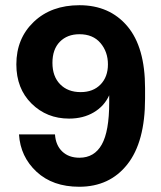

<svg xmlns="http://www.w3.org/2000/svg" viewBox="-20 -710 622 740"><path d="M286.1 -689.9Q402.3 -689.9 470.7 -609.1Q539.1 -528.3 539.1 -370.1V-330.1Q539.1 -163.1 470.9 -76.7Q402.8 9.8 285.2 9.8Q183.1 9.8 120.8 -48.1Q58.6 -106 53.2 -191.9H191.9Q194.8 -149.9 220 -126Q245.1 -102.1 286.1 -102.1Q343.8 -102.1 372.3 -153.1Q400.9 -204.1 400.9 -314.9V-342.8Q381.8 -300.8 341.3 -276.9Q300.8 -252.9 246.1 -252.9Q160.2 -252.9 101.6 -310.8Q43 -368.7 43 -461.9Q43 -562 110.4 -626Q177.7 -689.9 286.1 -689.9ZM291 -355Q338.9 -355 367.4 -384.3Q396 -413.6 396 -461.9Q396 -510.3 367.2 -544.2Q338.4 -578.1 286.1 -578.1Q239.3 -578.1 210.7 -549.1Q182.1 -520 182.1 -467.8Q182.1 -415.5 211.7 -385.3Q241.2 -355 291 -355Z"/></svg>

Font: TASA Orbiter Deck
Style: Bold
Weight: 700
Designer: Weizhong Zhang
Version: Version 1.000;Glyphs 3.1.2 (3151)